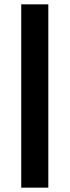

<svg xmlns="http://www.w3.org/2000/svg" viewBox="-20 -708 321 886"><path d="M203 158H78V-688H203Z"/></svg>

Font: Roundo SemiBold
Style: Regular
Weight: 600
Designer: Namrata Goyal (Gurmukhi), Shiva Nallaperumal (Latin)
Foundry: Indian Type Foundry
Version: Version 1.000;PS 1.0;hotconv 1.0.88;makeotf.lib2.5.647800